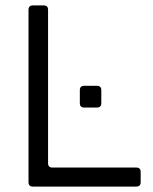

<svg xmlns="http://www.w3.org/2000/svg" viewBox="-20 -687 563 707"><path d="M101 0Q85 0 85 -16V-651Q85 -667 101 -667H141Q157 -667 157 -651V-86Q157 -70 173 -70H482Q498 -70 498 -54V-16Q498 0 482 0ZM290 -291Q274 -291 274 -307V-355Q274 -371 290 -371H337Q353 -371 353 -355V-307Q353 -291 337 -291Z"/></svg>

Font: Pitagon Sans
Style: Regular
Weight: 400
Designer: Travis Tran
Foundry: Pitagon
Version: Version 1.001; ttfautohint (v1.8.4.7-5d5b);gftools[0.9.26]